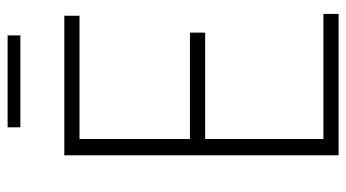

<svg xmlns="http://www.w3.org/2000/svg" viewBox="-228 -706 933 518"><g transform="rotate(-90 239.0 -446.5)"><path d="M79.5 0V-740H456V-699H123.5V-401H410.5V-360H123.5V-41H461V0ZM155 -858.5V-893H403V-858.5Z"/></g></svg>

Font: Encode Sans Condensed Condensed ExtraLight
Style: Regular
Weight: 200
Width: 3
Designer: Multiple Designers
Foundry: Impallari Type
Version: Version 3.000; ttfautohint (v1.8.3) -l 8 -r 50 -G 200 -x 14 